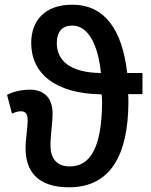

<svg xmlns="http://www.w3.org/2000/svg" viewBox="-20 -788 643 818"><path d="M288 -768C168 -768 113 -697 113 -605C113 -477 212 -389 413 -386C414 -376 415 -361 415 -350C413 -163 367 -79 277 -79C219 -79 195 -116 195 -169C195 -212 204 -264 204 -305C204 -369 169 -406 108 -406C68 -406 33 -396 10 -384L31 -304C42 -309 56 -314 68 -314C88 -314 98 -304 98 -275C98 -247 89 -196 89 -156C89 -61 138 10 274 10C453 10 525 -131 527 -347C527 -360 527 -376 526 -387H587V-477H522C501 -661 426 -768 288 -768ZM288 -679C356 -679 398 -597 410 -477C278 -478 222 -531 222 -604C222 -653 245 -679 288 -679Z"/></svg>

Font: Noto Sans UI SemiCondensed Medium
Style: Regular
Weight: 500
Width: 4
Designer: Monotype Design Team
Foundry: Monotype Imaging Inc.
Version: Version 1.901